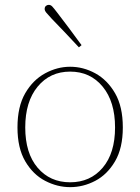

<svg xmlns="http://www.w3.org/2000/svg" viewBox="-20 -758 578 791"><path d="M269 13Q216 13 166 -13Q116 -39 84 -93.5Q52 -148 52 -233Q52 -319 84 -374Q116 -429 166 -456Q216 -483 269 -483Q323 -483 372.5 -456Q422 -429 454 -374Q486 -319 486 -233Q486 -148 454 -93.5Q422 -39 372.5 -13Q323 13 269 13ZM269 -7Q352 -7 403 -67Q454 -127 454 -233Q454 -339 403 -401Q352 -463 269 -463Q186 -463 135 -401Q84 -339 84 -233Q84 -127 135 -67Q186 -7 269 -7ZM316 -572 305 -563Q274 -596 244.5 -627.5Q215 -659 193 -681Q178 -697 171 -705.5Q164 -714 164 -721Q164 -729 169 -733.5Q174 -738 181 -738Q189 -738 195.5 -731Q202 -724 215 -707Q236 -680 262.5 -644.5Q289 -609 316 -572Z"/></svg>

Font: Source Serif Pro ExtraLight
Style: Regular
Weight: 200
Designer: Frank Grießhammer
Foundry: Adobe Systems Incorporated
Version: Version 3.001;hotconv 1.0.111;makeotfexe 2.5.65597